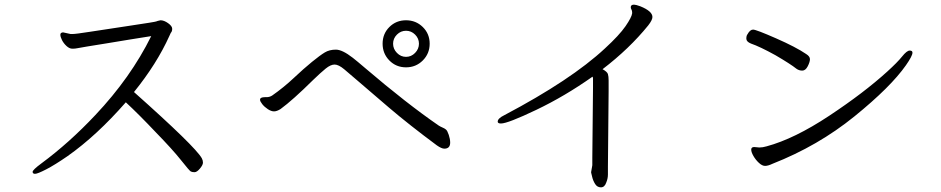

<svg xmlns="http://www.w3.org/2000/svg" viewBox="-20 -745 4040 824"><path d="M669 -658Q684 -658 701.5 -645.5Q719 -633 719 -621.5Q719 -610 713 -604L707 -591Q653 -471 555 -350Q818 -116 846 -66Q851 -57 851 -47Q851 -37 838 -21.5Q825 -6 815 -6Q805 -6 799 -9Q793 -12 757 -57.5Q721 -103 646 -180Q577 -253 520 -306Q395 -163 270 -75Q215 -37 178 -18Q141 1 130.5 1Q120 1 120 -7.5Q120 -16 158 -44Q277 -132 389 -251Q541 -412 629 -590Q589 -584 538 -575.5Q487 -567 438 -559Q389 -551 354.5 -545.5Q320 -540 311.5 -538Q303 -536 290.5 -536Q278 -536 265.5 -547.5Q253 -559 246 -573Q239 -587 239 -596Q239 -605 250 -606H251L283 -599H291Q305 -599 365.5 -608.5Q426 -618 536.5 -634.5Q647 -651 650.5 -653Q654 -655 669 -658Z M1096 -317Q1096 -328 1117 -328H1124Q1137 -328 1148 -335Q1198 -370 1241 -410.5Q1284 -451 1319 -479.5Q1354 -508 1374 -520Q1394 -532 1421.5 -532Q1449 -532 1494 -497Q1512 -483 1547 -453Q1725 -301 1863 -206Q1871 -201 1879.5 -197.5Q1888 -194 1894 -189Q1900 -184 1906 -166Q1912 -148 1912 -133Q1912 -107 1887 -107Q1875 -107 1855 -121Q1735 -210 1649 -283.5Q1563 -357 1522.5 -392Q1482 -427 1457.5 -447.5Q1433 -468 1416 -468Q1399 -468 1377.5 -450.5Q1356 -433 1324 -402Q1236 -315 1184 -277Q1168 -267 1156 -267Q1144 -267 1129.5 -276.5Q1115 -286 1105.5 -298Q1096 -310 1096 -317ZM1667 -557.5Q1667 -535 1683.5 -518Q1700 -501 1722.5 -501Q1745 -501 1761.5 -518Q1778 -535 1778 -557.5Q1778 -580 1761.5 -596.5Q1745 -613 1722.5 -613Q1700 -613 1683.5 -596.5Q1667 -580 1667 -557.5ZM1722.5 -658Q1765 -658 1794.5 -629Q1824 -600 1824 -557.5Q1824 -515 1794.5 -485.5Q1765 -456 1722.5 -456Q1680 -456 1651 -485.5Q1622 -515 1622 -557.5Q1622 -600 1651 -629Q1680 -658 1722.5 -658Z M2517 -7 2522 -36V-68L2525 -368V-408Q2525 -412 2523 -416Q2404 -332 2281.5 -273.5Q2159 -215 2130 -215Q2116 -215 2116 -223Q2116 -237 2145 -251Q2431 -402 2576 -537Q2638 -594 2664.5 -632.5Q2691 -671 2693 -688V-691Q2693 -699 2690 -704Q2687 -709 2687 -714Q2687 -725 2701 -725Q2709 -725 2728 -718Q2780 -697 2780 -672Q2780 -659 2762 -636Q2681 -536 2566 -448Q2586 -437 2589 -427Q2592 -417 2592 -400V-354L2589 -30V4Q2589 21 2582 38Q2575 59 2559 59Q2543 59 2534 44.5Q2525 30 2521.5 14.5Q2518 -1 2517 -4Z M3217 -114 3239 -112Q3253 -112 3270 -117Q3389 -149 3538.5 -248Q3688 -347 3788 -438Q3831 -477 3851.5 -502.5Q3872 -528 3884 -528Q3896 -528 3896 -519Q3896 -505 3868 -465Q3803 -372 3647 -245.5Q3491 -119 3295 -42Q3276 -33 3263.5 -33Q3251 -33 3237 -46Q3223 -59 3213.5 -75.5Q3204 -92 3204 -103Q3204 -114 3217 -114ZM3188 -598Q3199 -618 3212 -618Q3225 -618 3310.5 -580.5Q3396 -543 3440 -513Q3456 -503 3456 -491Q3456 -479 3446.5 -460.5Q3437 -442 3423 -442Q3409 -442 3398 -450Q3373 -470 3308 -508Q3241 -545 3203 -558Q3183 -566 3183 -579Q3183 -592 3188 -598Z"/></svg>

Font: LXGW WenKai Mono Lite
Style: Regular
Weight: 400
Monospace: yes
Designer: LXGW / Fontworks Inc.
Foundry: LXGW / Fontworks Inc.
Version: Version 1.520; June 14, 2025